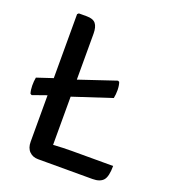

<svg xmlns="http://www.w3.org/2000/svg" viewBox="-128 -780 772 875"><g transform="rotate(20 258.5 -343.0)"><path d="M183.5 -312.5 121.5 -296 29.5 -263.5 22.5 -267.5Q17.5 -283.5 17.2 -305Q17 -326.5 20.5 -345L121.5 -378.5L183.5 -395L377 -460L384 -456.5Q389.5 -440.5 389.8 -419Q390 -397.5 386 -379ZM199 1H156.5Q131 1 114.5 -15.5Q98 -32 98 -62.5V-681L104.5 -687H143Q174 -687 186.5 -671.2Q199 -655.5 199 -622.5ZM489 -87Q489 -35.5 473 -17.2Q457 1 421 1H156.5L105 -73.5Q149.5 -80.5 198.5 -83.8Q247.5 -87 287.5 -87Z"/></g></svg>

Font: Signika Negative Light
Style: Regular
Weight: 400
Version: Version 2.001